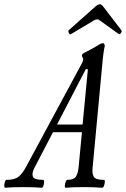

<svg xmlns="http://www.w3.org/2000/svg" viewBox="-86 -879 592 902"><path d="M-62 3Q-66 3 -66 -6Q-66 -15 -63 -24.5Q-60 -34 -56 -34Q-17 -34 1.5 -49Q20 -64 38 -98L300 -584Q305 -594 305 -601Q305 -603 304 -605Q303 -607 301 -610Q299 -614 299 -620Q299 -623 303 -626.5Q307 -630 320 -636Q332 -642 346.5 -650Q361 -658 369 -663Q388 -676 397 -676Q406 -676 406 -662Q403 -649 400 -627.5Q397 -606 394 -571L349 -91Q346 -63 354.5 -48.5Q363 -34 402 -34Q407 -34 406.5 -24.5Q406 -15 402.5 -6Q399 3 394 3Q358 0 307 0Q255 0 222 3Q218 3 218.5 -6Q219 -15 222.5 -24.5Q226 -34 230 -34Q260 -34 270 -48.5Q280 -63 283 -91L299 -258H163L75 -89Q62 -63 69 -48.5Q76 -34 116 -34Q121 -34 121 -24.5Q121 -15 118 -6Q115 3 110 3Q76 0 24 0Q-29 0 -62 3ZM317 -554 182 -294H302L327 -554ZM248 -719Q242 -715 237.5 -724Q233 -733 237 -737L363 -849Q375 -859 383 -859Q391 -859 399 -848L484 -737Q488 -733 482.5 -724.5Q477 -716 472 -719L383 -783Q378 -788 371 -788Q368 -788 364 -787Q360 -786 355 -783Z"/></svg>

Font: Junicode Two Beta Condensed
Style: Italic
Weight: 400
Width: 3
Italic angle: -9°
Version: Version 1.053; ttfautohint (v1.8.4)